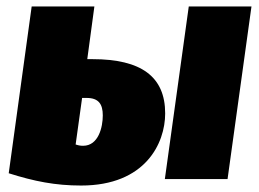

<svg xmlns="http://www.w3.org/2000/svg" viewBox="-20 -554 802 594"><path d="M266 -371H250L272 -534H78L7 -18C86 7 151 20 231 20C430 20 491 -111 491 -203C491 -317 417 -371 266 -371ZM564 -534 490 0H684L758 -534ZM237 -103C229 -103 223 -104 214 -107L234 -251H248C285 -251 298 -232 298 -197C298 -161 285 -103 237 -103Z"/></svg>

Font: Fira Sans Heavy
Style: Italic
Weight: 900
Italic angle: -8°
Designer: bBox Type GmbH & Carrois Corporate GbR & Edenspiekermann AG
Foundry: bBox Type GmbH & Carrois Corporate GbR & Edenspiekermann AG
Version: Version 4.301;PS 004.301;hotconv 1.0.88;makeotf.lib2.5.64775